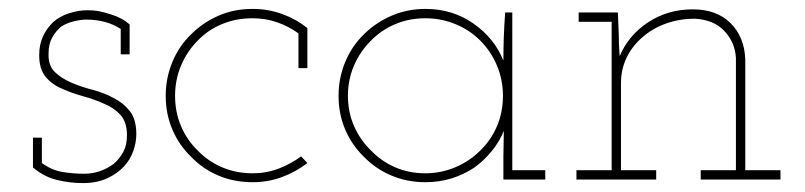

<svg xmlns="http://www.w3.org/2000/svg" viewBox="-20 -403 1807 431"><path d="M258 -29Q272 -44 279 -63.5Q286 -83 286 -102Q286 -135 271.5 -153.5Q257 -172 235 -183Q213 -195 187.5 -201.5Q162 -208 139 -218Q118 -227 103 -241.5Q88 -256 89 -283Q89 -304 97 -318.5Q105 -333 117 -343Q129 -351 145 -355Q161 -359 174 -359Q195 -359 214.5 -354Q234 -349 251 -338V-281H271V-348Q262 -356 251.5 -361.5Q241 -367 228 -371Q212 -376 201.5 -378Q191 -380 176 -380Q157 -380 136 -373.5Q115 -367 100 -354Q86 -341 77 -322.5Q68 -304 68 -279Q68 -248 82.5 -230.5Q97 -213 119 -204Q141 -194 166.5 -187Q192 -180 214 -170Q236 -161 250.5 -145Q265 -129 265 -99Q265 -77 256.5 -61.5Q248 -46 235 -35Q220 -24 203.5 -18.5Q187 -13 169 -13Q144 -13 120 -17Q96 -21 74 -37V-94H54V-27Q79 -6 108 1Q137 8 166 8Q197 8 220 -2.5Q243 -13 258 -29Z M670 -37 656 -52Q633 -35 605.5 -24.5Q578 -14 547 -14Q510 -14 478.5 -27.5Q447 -41 424 -65Q400 -88 386.5 -119.5Q373 -151 373 -188Q373 -224 386.5 -256Q400 -288 424 -312Q447 -336 478.5 -349Q510 -362 547 -362Q576 -362 602 -353Q628 -344 650 -328V-250H670V-340Q645 -360 613.5 -371.5Q582 -383 547 -383Q505 -383 470 -367.5Q435 -352 409 -326Q382 -300 367 -264Q352 -228 352 -188Q352 -147 367 -112Q382 -77 409 -51Q435 -24 470 -9Q505 6 547 6Q582 6 613 -5.5Q644 -17 670 -37Z M1204 0V-21H1130V-375H1114Q1112 -348 1111 -321Q1110 -294 1110 -267Q1090 -317 1043 -350Q996 -383 935 -383Q894 -383 858.5 -367.5Q823 -352 797 -326Q770 -300 755 -264Q740 -228 740 -188Q740 -147 755 -112Q770 -77 797 -51Q823 -24 858.5 -9Q894 6 935 6Q966 6 993.5 -2.5Q1021 -11 1045 -27Q1067 -43 1084 -64Q1101 -85 1111 -109Q1111 -94 1110.5 -80Q1110 -66 1110 -51V0ZM935 -362Q970 -362 1002 -349Q1034 -336 1058 -312Q1082 -288 1095.5 -256Q1109 -224 1109 -188Q1109 -151 1095.5 -119.5Q1082 -88 1058 -65Q1034 -41 1002 -27.5Q970 -14 935 -14Q898 -14 867 -27.5Q836 -41 813 -65Q789 -88 775 -119.5Q761 -151 761 -188Q761 -224 774.5 -255.5Q788 -287 812 -311Q835 -335 866.5 -348.5Q898 -362 935 -362Z M1453 0V-21H1374V-216Q1374 -248 1387 -274.5Q1400 -301 1424 -321Q1446 -340 1476 -350.5Q1506 -361 1539 -361Q1582 -359 1606 -333.5Q1630 -308 1632 -273V-21H1553V0H1732V-21H1653V-270Q1651 -320 1620 -351Q1589 -382 1535 -382Q1479 -382 1435 -353Q1391 -324 1371 -277Q1370 -291 1369.5 -301.5Q1369 -312 1369 -326L1367 -375H1279V-354H1353V-21H1274V0Z"/></svg>

Font: Josefin Slab ExtraLight
Style: Regular
Weight: 250
Designer: Santiago Orozco
Foundry: Typemade
Version: Version 2.000